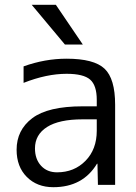

<svg xmlns="http://www.w3.org/2000/svg" viewBox="-20 -777 573 807"><path d="M214.8 -756.8 328.1 -589.8H252.9L113.3 -756.8ZM386.7 -330.1V-357.4Q386.7 -418 358.9 -442.4Q331.1 -466.8 259.8 -466.8Q175.8 -466.8 79.1 -428.7V-498Q168.9 -530.3 259.8 -530.3Q375 -530.3 419.4 -488.3Q463.9 -446.3 463.9 -336.9V0H391.6L389.6 -88.9H387.7Q328.1 9.8 204.1 9.8Q135.7 9.8 92.8 -33.2Q49.8 -76.2 49.8 -147.5Q49.8 -230.5 115.7 -280.3Q181.6 -330.1 327.1 -330.1ZM386.7 -275.4H327.1Q228.5 -275.4 177.7 -243.2Q127 -210.9 127 -153.3Q127 -108.4 152.3 -80.6Q177.7 -52.7 219.7 -52.7Q292 -52.7 339.4 -101.1Q386.7 -149.4 386.7 -227.5Z"/></svg>

Font: Mgen+ 1c regular
Style: Regular
Weight: 400
Designer: [Source Han Sans]
Ryoko NISHIZUKA  (kana & ideographs); Paul D. Hunt (Latin, Greek & Cyrillic); Wenlong ZHANG  (bopomofo
Version: Version 1.059.20150602